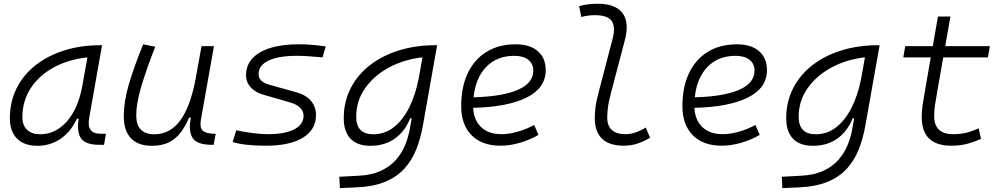

<svg xmlns="http://www.w3.org/2000/svg" viewBox="-20 -762 5313 1017"><path d="M177.7 10.3Q108.4 10.3 70.3 -27.8Q32.2 -65.9 32.2 -135.3Q32.2 -223.1 68.1 -294.7Q104 -366.2 168.9 -417Q233.9 -467.8 321.3 -495.1Q408.7 -522.5 511.2 -522.5H520.5L452.1 -135.7Q438 -53.7 511.7 -53.7H541L531.2 4.9H504.4Q435.1 4.9 410.4 -27.6Q385.7 -60.1 396.5 -133.3H387.7Q355.5 -64 301 -26.9Q246.6 10.3 177.7 10.3ZM192.9 -50.8Q273.9 -50.8 334.5 -119.1Q395 -187.5 417 -312.5L442.9 -458Q339.8 -446.8 262.2 -403.6Q184.6 -360.4 141.6 -293Q98.6 -225.6 98.6 -141.1Q98.6 -98.1 123.5 -74.5Q148.4 -50.8 192.9 -50.8Z M784.2 10.3Q711.9 10.3 673.8 -29.5Q635.7 -69.3 635.7 -145Q635.7 -224.6 662.4 -315.2Q689 -405.8 738.3 -527.3L802.2 -514.6Q752 -385.3 726.8 -298.8Q701.7 -212.4 701.7 -150.9Q701.7 -50.8 797.9 -50.8Q879.4 -50.8 933.3 -122.1Q987.3 -193.4 1015.6 -341.3L1047.4 -517.6H1113.3L1043.9 -126.5Q1037.6 -88.4 1052 -72Q1066.4 -55.7 1109.4 -53.7H1122.6L1111.8 4.9H1100.6Q1022.5 4.9 999.5 -32.5Q976.6 -69.8 991.2 -138.7H981.4Q963.4 -96.2 938.7 -62.5Q914.1 -28.8 877 -9.3Q839.8 10.3 784.2 10.3Z M1388.7 9.8Q1274.9 9.8 1212.4 -9.8L1231.4 -71.8Q1331.1 -51.3 1399.4 -51.3Q1489.3 -51.3 1538.6 -76.9Q1587.9 -102.5 1587.9 -148.9Q1587.9 -172.9 1570.1 -190.9Q1552.2 -209 1520 -218.3L1375.5 -260.3Q1331.5 -272.9 1307.4 -300Q1283.2 -327.1 1283.2 -363.3Q1283.2 -441.4 1356.7 -484.4Q1430.2 -527.3 1564 -527.3Q1597.2 -527.3 1634 -524.4Q1670.9 -521.5 1705.6 -516.1L1688.5 -458Q1604.5 -466.3 1551.8 -466.3Q1455.6 -466.3 1402.6 -441.2Q1349.6 -416 1349.6 -369.6Q1349.6 -329.1 1405.8 -313.5L1549.3 -273.4Q1599.6 -259.8 1626.7 -228.3Q1653.8 -196.8 1653.8 -152.8Q1653.8 -75.2 1584.5 -32.7Q1515.1 9.8 1388.7 9.8Z M1780.3 234.4 1777.3 174.3 1877.9 168.9Q1947.8 165.5 1996.3 143.3Q2044.9 121.1 2076.4 85.7Q2107.9 50.3 2125.7 6.8Q2143.6 -36.6 2151.4 -82.5L2160.6 -135.7H2152.8Q2125 -65.9 2071.3 -27.8Q2017.6 10.3 1941.9 10.3Q1873 10.3 1836.9 -27.1Q1800.8 -64.5 1800.8 -135.3Q1800.8 -223.1 1837.4 -294.7Q1874 -366.2 1939.7 -417Q2005.4 -467.8 2093.8 -495.1Q2182.1 -522.5 2286.1 -522.5H2295.4L2220.2 -98.1Q2208 -29.3 2185.1 28.8Q2162.1 86.9 2122.3 130.9Q2082.5 174.8 2020.5 200.7Q1958.5 226.6 1868.2 230.5ZM2217.8 -458.5Q2117.7 -446.8 2038.3 -403.3Q1959 -359.9 1912.8 -293Q1866.7 -226.1 1866.7 -144Q1866.7 -50.8 1957 -50.8Q2017.6 -50.8 2065.7 -88.1Q2113.8 -125.5 2147.5 -192.6Q2181.2 -259.8 2198.2 -348.6L2201.7 -368.2V-367.7Z M2635.7 -51.3Q2675.8 -51.3 2721.4 -64.2Q2767.1 -77.1 2809.6 -100.1L2832 -47.4Q2785.6 -20.5 2732.7 -5.4Q2679.7 9.8 2631.3 9.8Q2532.7 9.8 2477.8 -45.7Q2422.9 -101.1 2422.9 -199.7Q2422.9 -301.3 2457.8 -374.5Q2492.7 -447.8 2557.4 -487.5Q2622.1 -527.3 2711.4 -527.3Q2786.6 -527.3 2828.6 -491.2Q2870.6 -455.1 2870.6 -390.6Q2870.6 -295.4 2769 -245.1Q2667.5 -194.8 2486.3 -190.9Q2489.7 -125 2529.1 -88.1Q2568.4 -51.3 2635.7 -51.3ZM2488.3 -246.6Q2640.1 -250.5 2722.4 -285.9Q2804.7 -321.3 2804.7 -387.7Q2804.7 -424.3 2778.3 -445.3Q2752 -466.3 2704.1 -466.3Q2612.8 -466.3 2555.9 -408Q2499 -349.6 2488.3 -246.6Z M3284.2 9.8Q3130.4 9.8 3130.4 -138.2Q3130.4 -158.2 3134 -191.2Q3137.7 -224.1 3151.9 -277.3L3224.6 -555.2Q3241.7 -620.1 3220 -650.9Q3198.2 -681.6 3130.9 -681.6Q3113.3 -681.6 3095.2 -679.4Q3077.1 -677.2 3059.1 -671.9L3047.4 -729.5Q3071.8 -736.3 3096.7 -739.3Q3121.6 -742.2 3146.5 -742.2Q3239.7 -742.2 3277.3 -692.6Q3314.9 -643.1 3289.1 -546.9L3218.3 -277.3Q3203.1 -221.2 3199.7 -189.2Q3196.3 -157.2 3196.3 -141.6Q3195.8 -51.3 3293.5 -51.3Q3342.8 -51.3 3400.4 -86.4L3423.3 -32.7Q3390.6 -12.7 3356.7 -1.5Q3322.8 9.8 3284.2 9.8Z M3807.6 -51.3Q3847.7 -51.3 3893.3 -64.2Q3939 -77.1 3981.4 -100.1L4003.9 -47.4Q3957.5 -20.5 3904.5 -5.4Q3851.6 9.8 3803.2 9.8Q3704.6 9.8 3649.7 -45.7Q3594.7 -101.1 3594.7 -199.7Q3594.7 -301.3 3629.6 -374.5Q3664.6 -447.8 3729.2 -487.5Q3793.9 -527.3 3883.3 -527.3Q3958.5 -527.3 4000.5 -491.2Q4042.5 -455.1 4042.5 -390.6Q4042.5 -295.4 3940.9 -245.1Q3839.4 -194.8 3658.2 -190.9Q3661.6 -125 3700.9 -88.1Q3740.2 -51.3 3807.6 -51.3ZM3660.2 -246.6Q3812 -250.5 3894.3 -285.9Q3976.6 -321.3 3976.6 -387.7Q3976.6 -424.3 3950.2 -445.3Q3923.8 -466.3 3876 -466.3Q3784.7 -466.3 3727.8 -408Q3670.9 -349.6 3660.2 -246.6Z M4124 234.4 4121.1 174.3 4221.7 168.9Q4291.5 165.5 4340.1 143.3Q4388.7 121.1 4420.2 85.7Q4451.7 50.3 4469.5 6.8Q4487.3 -36.6 4495.1 -82.5L4504.4 -135.7H4496.6Q4468.8 -65.9 4415 -27.8Q4361.3 10.3 4285.6 10.3Q4216.8 10.3 4180.7 -27.1Q4144.5 -64.5 4144.5 -135.3Q4144.5 -223.1 4181.2 -294.7Q4217.8 -366.2 4283.4 -417Q4349.1 -467.8 4437.5 -495.1Q4525.9 -522.5 4629.9 -522.5H4639.2L4564 -98.1Q4551.8 -29.3 4528.8 28.8Q4505.9 86.9 4466.1 130.9Q4426.3 174.8 4364.3 200.7Q4302.2 226.6 4211.9 230.5ZM4561.5 -458.5Q4461.4 -446.8 4382.1 -403.3Q4302.7 -359.9 4256.6 -293Q4210.4 -226.1 4210.4 -144Q4210.4 -50.8 4300.8 -50.8Q4361.3 -50.8 4409.4 -88.1Q4457.5 -125.5 4491.2 -192.6Q4524.9 -259.8 4542 -348.6L4545.4 -368.2V-367.7Z M5018.6 9.8Q4862.3 9.8 4862.3 -141.6Q4862.3 -173.3 4866.7 -203.6Q4871.1 -233.9 4880.4 -287.1L4910.2 -458H4764.6L4774.9 -517.6H4920.9L4948.2 -674.3H5014.2L4986.8 -517.6H5223.1L5212.9 -458H4976.1L4946.3 -287.1Q4937 -234.9 4932.6 -206.5Q4928.2 -178.2 4928.2 -147.9Q4928.2 -51.3 5027.8 -51.3Q5065.9 -51.3 5095 -58.1Q5124 -64.9 5163.6 -82L5176.3 -26.4Q5142.6 -11.2 5105 -0.7Q5067.4 9.8 5018.6 9.8Z"/></svg>

Font: Cascadia Code Light
Style: Italic
Weight: 300
Italic angle: -10°
Monospace: yes
Designer: Aaron Bell
Foundry: Saja Typeworks
Version: Version 2404.023; ttfautohint (v1.8.4)